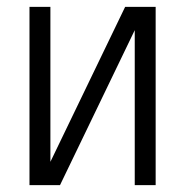

<svg xmlns="http://www.w3.org/2000/svg" viewBox="-20 -540 540 560"><path d="M66 0V-520H127V-68L345 -520H434V0H373V-452L155 0Z"/></svg>

Font: Iosevka SS04 Light
Style: Regular
Weight: 300
Monospace: yes
Designer: Belleve Invis
Foundry: Belleve Invis
Version: Version 19.0.0; ttfautohint (v1.8.4)